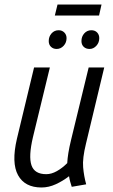

<svg xmlns="http://www.w3.org/2000/svg" viewBox="-20 -821 503 851"><path d="M164 10Q90 10 60 -44.5Q30 -99 55 -206L131 -522H201L126 -213Q106 -128 119.5 -88.5Q133 -49 185 -49Q208 -49 232 -62.5Q256 -76 278 -98Q279 -118 283 -143Q287 -168 295 -201L373 -522H442L361 -184Q345 -119 348.5 -79.5Q352 -40 362 -4L298 7Q294 -5 291 -16Q288 -27 286 -40Q259 -19 227.5 -4.5Q196 10 164 10ZM223 -752 235 -801H430L419 -752ZM231 -604Q216 -604 206 -613.5Q196 -623 196 -639Q196 -659 208.5 -673Q221 -687 240 -687Q255 -687 265 -677Q275 -667 275 -652Q275 -632 262 -618Q249 -604 231 -604ZM377 -604Q361 -604 351 -613.5Q341 -623 341 -639Q341 -659 353.5 -673Q366 -687 385 -687Q401 -687 410.5 -677Q420 -667 420 -652Q420 -632 407 -618Q394 -604 377 -604Z"/></svg>

Font: Ubuntu Sans Condensed
Style: Italic
Weight: 400
Width: 3
Italic angle: -13.5°
Designer: Dalton Maag Ltd
Foundry: Dalton Maag Ltd
Version: Version 1.006; ttfautohint (v1.8.4.7-5d5b)